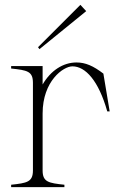

<svg xmlns="http://www.w3.org/2000/svg" viewBox="-20 -773 514 793"><path d="M156 -69V-304C156 -439 242 -499 279 -499C333 -499 387 -440 423 -313H433L407 -469C365 -501 333 -515 296 -515C240 -515 189 -481 156 -424V-500H26V-490C92 -483 116 -479 116 -431V-69C116 -21 91 -17 26 -10V0H246V-10C181 -17 156 -21 156 -69ZM336 -727 312 -753 137 -578 143 -570Z"/></svg>

Font: Sprat Condensed Thin
Style: Regular
Weight: 100
Width: 3
Designer: Ethan Nakache
Foundry: Collletttivo
Version: Version 2.000;Glyphs 3.2 (3217)